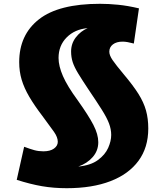

<svg xmlns="http://www.w3.org/2000/svg" viewBox="-20 -770 872 1010"><path d="M331 220Q262 220 201 209.5Q140 199 68 176L107 2Q139 14 161 20Q183 26 208 26Q244 26 264 11.5Q284 -3 284 -24Q284 -48 264 -76.5Q244 -105 203 -160Q161 -215 134 -261Q107 -307 94 -350.5Q81 -394 81 -443Q81 -587 185 -668.5Q289 -750 506 -750Q551 -750 601.5 -745Q652 -740 711 -726L684 -541Q665 -546 651 -548.5Q637 -551 625 -551Q593 -551 574 -536.5Q555 -522 555 -498Q555 -479 572.5 -453.5Q590 -428 631 -379Q680 -321 708 -276.5Q736 -232 748 -189Q760 -146 760 -94Q760 6 708.5 76Q657 146 561 183Q465 220 331 220ZM497 -22Q497 23 467.5 56.5Q438 90 392 106Q457 100 495 72Q533 44 549 8Q565 -28 565 -60Q565 -90 553.5 -120.5Q542 -151 515.5 -193Q489 -235 445 -300Q411 -351 391 -384Q371 -417 362.5 -443Q354 -469 354 -499Q354 -541 379 -573.5Q404 -606 441 -622Q373 -616 330.5 -573Q288 -530 288 -465Q288 -423 311 -370Q334 -317 389 -242Q446 -162 471.5 -112.5Q497 -63 497 -22Z"/></svg>

Font: Georama Extra Expanded ExtraBold
Style: Regular
Weight: 800
Width: 8
Designer: Jean-Baptiste Levee
Foundry: Production Type
Version: Version 1.000